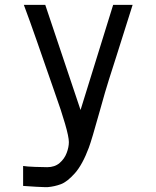

<svg xmlns="http://www.w3.org/2000/svg" viewBox="-20 -570 640 789"><path d="M174 117Q205 117 225 99.8Q245 82.5 254 58.5Q263 34.5 263 14Q263 -7.5 247.2 -61.8Q231.5 -116 207 -184Q208 -181.5 167.5 -297.5Q162 -314 132.2 -399.2Q102.5 -484.5 78 -550H166L311 -118L445 -550H525L458.5 -339.5L428 -244Q414 -200.5 389.5 -112Q356.5 6.5 345 37Q319 106.5 287.8 141.8Q256.5 177 230.5 186.8Q204.5 196.5 176 199Q167 199.5 129 197.5Q91 195.5 75 194V112Q89 114.5 123.5 115.8Q158 117 174 117Z"/></svg>

Font: JuliaMono Latin
Style: Regular
Weight: 400
Monospace: yes
Designer: cormullion
Foundry: corm
Version: Version 0.049; ttfautohint (v1.8.4)